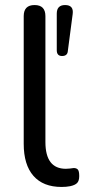

<svg xmlns="http://www.w3.org/2000/svg" viewBox="-20 -732 338 761"><path d="M224 9Q151 9 112.5 -35Q74 -79 74 -162V-668Q74 -712 117 -712Q160 -712 160 -668V-169Q160 -63 241 -63Q249 -63 257 -64Q265 -65 272 -66Q283 -66 288.5 -60Q294 -54 294 -34Q294 -15 285.5 -6.5Q277 2 258 6Q243 9 224 9ZM226 -510Q205 -510 205 -533V-678Q205 -712 238 -712Q273 -712 268 -676L249 -531Q248 -510 226 -510Z"/></svg>

Font: Chiron GoRound TC N
Style: Regular
Weight: 350
Designer: Ryoko NISHIZUKA 西塚涼子 (kana, bopomofo & ideographs); Paul D. Hunt (Latin, Greek & Cyrillic); Sandoll Communications 산돌커뮤니
Foundry: Adobe
Version: Version 1.000;hotconv 1.1.1;makeotfexe 2.6.0